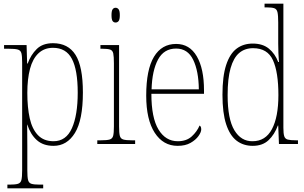

<svg xmlns="http://www.w3.org/2000/svg" viewBox="-20 -780 1649 1040"><path d="M20 240V220H33Q63 220 77.5 215.5Q92 211 96 195Q100 179 100 143V-441Q100 -476 96 -491.5Q92 -507 77 -511.5Q62 -516 26 -516H2V-536H124L127 -436H130Q147 -483 179 -514.5Q211 -546 267 -546Q349 -546 389 -483Q429 -420 429 -279Q429 -130 386 -60Q343 10 270 10Q214 10 179.5 -21Q145 -52 128 -105H127Q127 -88 127.5 -58Q128 -28 128 14V143Q128 179 132 195Q136 211 150 215.5Q164 220 194 220H214V240ZM270 -15Q338 -15 369.5 -85.5Q401 -156 401 -278Q401 -401 369.5 -461Q338 -521 267 -521Q220 -521 188.5 -491.5Q157 -462 142.5 -407Q128 -352 128 -277Q128 -198 141 -139.5Q154 -81 185.5 -48Q217 -15 270 -15Z M507 0V-20H527Q560 -20 574.5 -24.5Q589 -29 593 -44.5Q597 -60 597 -95V-437Q597 -474 593.5 -490.5Q590 -507 576.5 -511.5Q563 -516 533 -516H524V-536H625V-95Q625 -60 629 -44.5Q633 -29 647.5 -24.5Q662 -20 694 -20H712V0ZM606 -658Q596 -658 590 -666Q584 -674 584 -698Q584 -721 590 -729.5Q596 -738 606 -738Q616 -738 622.5 -729.5Q629 -721 629 -698Q629 -674 622.5 -666Q616 -658 606 -658Z M942 10Q864 10 818 -61Q772 -132 772 -262Q772 -403 814 -472.5Q856 -542 934 -542Q1007 -542 1046 -475Q1085 -408 1085 -291V-272H800Q800 -142 838.5 -78.5Q877 -15 943 -15Q990 -15 1018.5 -41Q1047 -67 1061 -100Q1065 -98 1067.5 -93Q1070 -88 1070 -79Q1070 -64 1055 -43Q1040 -22 1012 -6Q984 10 942 10ZM1057 -296Q1056 -395 1026.5 -456Q997 -517 934 -517Q868 -517 836 -457.5Q804 -398 801 -296Z M1349 10Q1298 10 1261.5 -18Q1225 -46 1205 -107Q1185 -168 1185 -267Q1185 -367 1205 -428Q1225 -489 1261.5 -516.5Q1298 -544 1349 -544Q1403 -544 1436.5 -516.5Q1470 -489 1487 -444H1491Q1489 -468 1488 -493.5Q1487 -519 1487 -544V-658Q1487 -697 1483 -714Q1479 -731 1465.5 -735.5Q1452 -740 1424 -740H1413V-760H1515V-88Q1515 -57 1519.5 -42.5Q1524 -28 1538.5 -24Q1553 -20 1583 -20H1594V0H1491L1487 -100H1485Q1467 -51 1434.5 -20.5Q1402 10 1349 10ZM1348 -15Q1418 -15 1453 -80.5Q1488 -146 1488 -265Q1488 -389 1458.5 -454Q1429 -519 1351 -519Q1306 -519 1275.5 -493Q1245 -467 1229 -411Q1213 -355 1213 -265Q1213 -135 1249.5 -74.5Q1286 -14 1348 -15Z"/></svg>

Font: Noto Serif Khmer Condensed Thin
Style: Regular
Weight: 250
Width: 3
Designer: Danh Hong and the Monotype Design Team
Foundry: Monotype Imaging Inc.
Version: Version 2.004